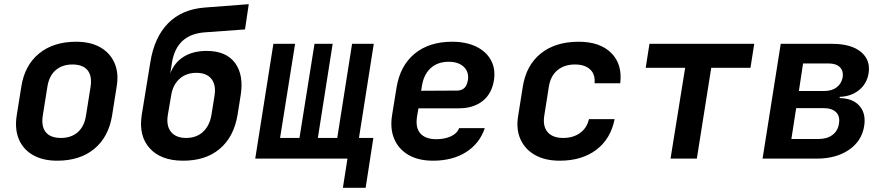

<svg xmlns="http://www.w3.org/2000/svg" viewBox="-20 -760 4240 920"><path d="M254 10Q185 10 138 -17Q91 -44 70.5 -92.5Q50 -141 60 -206L82 -344Q98 -447 167 -503.5Q236 -560 345 -560Q414 -560 461 -533Q508 -506 529 -457.5Q550 -409 539 -345L517 -206Q500 -103 431.5 -46.5Q363 10 254 10ZM272 -99Q321 -99 352.5 -126.5Q384 -154 392 -206L414 -344Q422 -396 399.5 -423.5Q377 -451 327 -451Q278 -451 246.5 -423.5Q215 -396 207 -344L185 -206Q177 -154 199.5 -126.5Q222 -99 272 -99Z M854 10Q750 9 697 -50Q644 -109 659 -208L700 -460Q719 -581 785.5 -648.5Q852 -716 963 -724L1172 -740L1154 -619L961 -605Q826 -595 804 -460L796 -408Q815 -460 860 -488Q905 -516 970 -516Q1064 -516 1106.5 -458Q1149 -400 1133 -302L1118 -208Q1100 -103 1032 -46Q964 11 854 10ZM872 -99Q921 -99 952.5 -128Q984 -157 993 -208L1008 -302Q1016 -353 993 -382Q970 -411 921 -411Q872 -411 840 -382Q808 -353 800 -302L784 -208Q776 -157 799.5 -128Q823 -99 872 -99Z M1623 140 1645 0H1203L1290 -550H1394L1322 -99H1415L1487 -550H1574L1503 -99H1596L1667 -550H1771L1700 -99H1769L1732 140Z M2055 10Q1985 10 1937.5 -17.5Q1890 -45 1869 -94.5Q1848 -144 1859 -210L1880 -340Q1897 -445 1966.5 -502.5Q2036 -560 2146 -560Q2213 -560 2261 -537Q2309 -514 2332 -472.5Q2355 -431 2347 -377Q2337 -311 2292.5 -276Q2248 -241 2179 -241H1985L1979 -206Q1969 -150 1993.5 -121.5Q2018 -93 2071 -93Q2110 -93 2140 -106.5Q2170 -120 2180 -146H2303Q2278 -72 2213 -31Q2148 10 2055 10ZM1998 -325 2171 -326Q2190 -326 2203.5 -337Q2217 -348 2222 -376Q2228 -415 2202.5 -439.5Q2177 -464 2130 -464Q2076 -464 2042.5 -432.5Q2009 -401 2001 -344Z M2662 10Q2592 10 2544 -17Q2496 -44 2474 -92.5Q2452 -141 2463 -206L2485 -344Q2501 -447 2571 -503.5Q2641 -560 2753 -560Q2855 -560 2909 -506Q2963 -452 2952 -361H2829Q2833 -404 2807.5 -427.5Q2782 -451 2735 -451Q2684 -451 2651 -423.5Q2618 -396 2610 -345L2588 -206Q2580 -155 2604 -127Q2628 -99 2679 -99Q2726 -99 2759 -122.5Q2792 -146 2802 -189H2925Q2906 -94 2837 -42Q2768 10 2662 10Z M3193 0 3263 -435H3074L3092 -550H3594L3576 -435H3388L3319 0Z M3634 0 3721 -550H3967Q4058 -550 4105 -511.5Q4152 -473 4142 -409Q4134 -359 4096.5 -328.5Q4059 -298 4004 -296L4003 -290Q4066 -289 4098 -253Q4130 -217 4121 -157Q4110 -85 4048.5 -42.5Q3987 0 3894 0ZM3808 -324H3929Q3966 -324 3989 -341.5Q4012 -359 4018 -390Q4022 -421 4004 -438.5Q3986 -456 3949 -456H3828ZM3772 -94H3902Q3943 -94 3969 -113.5Q3995 -133 4000 -168Q4006 -203 3986 -222.5Q3966 -242 3925 -242H3795Z"/></svg>

Font: JetBrains Mono NL
Style: Bold Italic
Weight: 700
Italic angle: -9°
Designer: Philipp Nurullin, Konstantin Bulenkov
Foundry: JetBrains
Version: Version 2.304; ttfautohint (v1.8.4.7-5d5b)